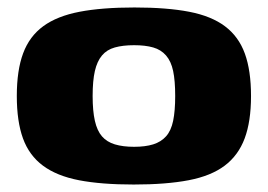

<svg xmlns="http://www.w3.org/2000/svg" viewBox="-20 -487 717 514"><path d="M338 7Q251 7 191.5 -4.5Q132 -16 95 -43.5Q58 -71 41.5 -116.5Q25 -162 25 -230Q25 -299 42 -344.5Q59 -390 96 -417Q133 -444 193 -455.5Q253 -467 340 -467Q427 -467 486.5 -455.5Q546 -444 582.5 -416.5Q619 -389 635.5 -343.5Q652 -298 652 -230Q652 -162 635 -116.5Q618 -71 581.5 -43.5Q545 -16 485 -4.5Q425 7 338 7ZM339 -94Q369 -94 390 -100.5Q411 -107 424.5 -122Q438 -137 443.5 -163.5Q449 -190 449 -230Q449 -271 443.5 -297Q438 -323 424.5 -338.5Q411 -354 390 -360Q369 -366 339 -366Q309 -366 287.5 -360Q266 -354 253 -338.5Q240 -323 234 -297Q228 -271 228 -230Q228 -190 234 -163.5Q240 -137 253 -122Q266 -107 287.5 -100.5Q309 -94 339 -94Z"/></svg>

Font: Genos Thin ExtraBold
Style: Regular
Weight: 800
Version: Version 1.010